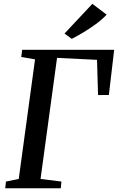

<svg xmlns="http://www.w3.org/2000/svg" viewBox="-20 -1010 632 1030"><path d="M8 0 12 -36 80.5 -50 168 -691.5 94 -704.5 99 -743H592.5L564 -500.5L506 -500L500.5 -689L286 -699.5L197.5 -50L309.5 -36L306 0ZM365 -801.5 326 -830 475.5 -989.5 552 -931.5Q528 -905.5 494.5 -881Q461 -856.5 426.8 -836Q392.5 -815.5 365 -801.5Z"/></svg>

Font: Merriweather 48pt Medium
Style: Italic
Weight: 500
Italic angle: -7.8°
Version: Version 2.101